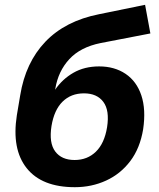

<svg xmlns="http://www.w3.org/2000/svg" viewBox="-20 -767 662 798"><path d="M291 11Q154 11 91 -68Q28 -147 50 -288L64 -371Q86 -507 168.5 -593.5Q251 -680 392 -708L583 -747L605 -628L398 -588Q314 -571 268 -521Q222 -471 210 -399L209 -394Q239 -438 285 -464.5Q331 -491 392 -491Q456 -491 502 -460Q548 -429 567.5 -370.5Q587 -312 575 -230Q562 -151 521.5 -97.5Q481 -44 421 -16.5Q361 11 291 11ZM290 -102Q343 -102 378.5 -136.5Q414 -171 425 -238Q436 -308 409.5 -343.5Q383 -379 329 -379Q275 -379 240 -344.5Q205 -310 194 -243Q183 -173 209.5 -137.5Q236 -102 290 -102Z"/></svg>

Font: Winston
Style: Bold Italic
Weight: 700
Italic angle: -9°
Designer: Original fonts by Vernon Adams / Changes by Cristiano Sobral
Foundry: Original fonts by Vernon Adams / Changes by Cristiano Sobral
Version: Version 2.503;July 17, 2020;FontCreator 13.0.0.2655 64-bit